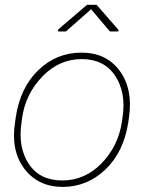

<svg xmlns="http://www.w3.org/2000/svg" viewBox="-20 -753 587 784"><path d="M394.5 -85.9Q462.4 -155.8 477.5 -253.9L480.5 -274.4Q495.6 -375 450.2 -443.4Q405.3 -511.7 313.5 -511.7Q221.7 -511.7 153.3 -440.9Q85 -370.1 70.8 -274.4L67.9 -253.9Q52.7 -150.9 97.7 -83.5Q142.6 -16.1 234.4 -16.1Q326.2 -16.1 394.5 -85.9ZM506.8 -274.4 503.9 -253.9Q485.4 -132.8 411.1 -61.5Q336.9 9.8 236.3 10.3Q134.8 9.8 79.1 -64.5Q23.4 -138.7 41.5 -253.9L44.4 -274.4Q62.5 -395.5 136.7 -466.8Q210.9 -538.1 312.5 -538.1Q414.1 -538.1 468.8 -463.9Q523.4 -389.6 506.8 -274.4ZM463.9 -630.9 462.9 -624.5H428.7L352.1 -715.3L249 -624.5H216.8L217.8 -632.8L335.4 -733.4H374.5Z"/></svg>

Font: Roboto-ThinItalic
Style: Italic
Weight: 250
Italic angle: -12°
Designer: Google
Version: Version 1.100141; 2013; ttfautohint (v0.94.14-c901) -l 8 -r 